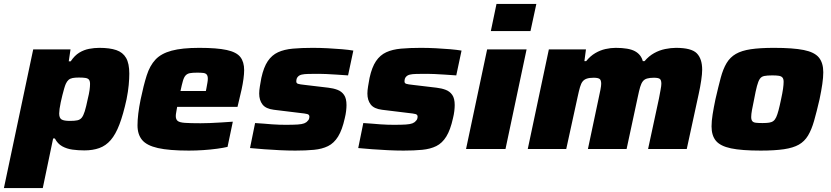

<svg xmlns="http://www.w3.org/2000/svg" viewBox="-52 -763 4252 983"><path d="M-32 200 118 -510H309L300 -449H310Q330 -479 354 -493.5Q378 -508 404.5 -513Q431 -518 457 -518Q510 -518 543.5 -506.5Q577 -495 593.5 -466.5Q610 -438 610 -386Q610 -361 607 -328Q604 -295 596 -255Q579 -177 559.5 -126Q540 -75 515 -46Q490 -17 456.5 -5Q423 7 380 7Q348 7 319 3Q290 -1 266.5 -14Q243 -27 229 -54H220L167 200ZM306 -144Q330 -144 344 -147Q358 -150 366.5 -160.5Q375 -171 382 -193.5Q389 -216 397 -255Q404 -283 406.5 -301.5Q409 -320 409 -333Q409 -348 403.5 -355Q398 -362 385.5 -364Q373 -366 352 -366Q332 -366 319.5 -363.5Q307 -361 299 -354Q291 -347 285 -334Q281 -325 276.5 -309.5Q272 -294 267.5 -276Q263 -258 259 -239.5Q255 -221 253 -206Q251 -191 251 -182Q251 -159 263 -151.5Q275 -144 306 -144Z M915 8Q814 8 756.5 -5Q699 -18 675.5 -46.5Q652 -75 652 -121Q652 -148 656 -181.5Q660 -215 668 -254Q683 -326 699 -376.5Q715 -427 744 -458Q773 -489 826.5 -503.5Q880 -518 968 -518Q1059 -518 1109 -507Q1159 -496 1178.5 -471Q1198 -446 1198 -404Q1198 -385 1194.5 -359Q1191 -333 1185 -305.5Q1179 -278 1173 -254L1164 -216H855Q853 -203 850.5 -190Q848 -177 848 -169Q848 -152 857.5 -144Q867 -136 894.5 -134Q922 -132 975 -132Q995 -132 1022 -133Q1049 -134 1080 -136Q1111 -138 1140 -140L1113 -11Q1092 -6 1059 -1.5Q1026 3 988.5 5.5Q951 8 915 8ZM872 -297H1002L1005 -312Q1008 -329 1010 -340Q1012 -351 1012 -360Q1012 -374 1006.5 -381Q1001 -388 989 -389.5Q977 -391 958 -391Q934 -391 920.5 -388.5Q907 -386 898.5 -377Q890 -368 884.5 -349Q879 -330 872 -297Z M1460 8Q1423 8 1381 6Q1339 4 1299 1Q1259 -2 1228 -5L1254 -133Q1276 -132 1298 -130Q1320 -128 1340.5 -126.5Q1361 -125 1379 -124.5Q1397 -124 1412 -124Q1450 -124 1472 -125.5Q1494 -127 1505.5 -131.5Q1517 -136 1523 -144Q1528 -148 1530 -154Q1532 -160 1532 -166Q1532 -176 1521.5 -179Q1511 -182 1481 -185L1350 -201Q1309 -206 1292 -228Q1275 -250 1275 -284Q1275 -300 1278.5 -321Q1282 -342 1286 -364Q1298 -419 1319 -450Q1340 -481 1371.5 -495.5Q1403 -510 1447.5 -514Q1492 -518 1549 -518Q1586 -518 1625.5 -516Q1665 -514 1699.5 -511Q1734 -508 1757 -504L1730 -377Q1700 -379 1671 -381Q1642 -383 1618.5 -384Q1595 -385 1581 -385Q1548 -385 1526.5 -384.5Q1505 -384 1492.5 -381Q1480 -378 1473 -370Q1469 -366 1467 -360Q1465 -354 1465 -346Q1465 -337 1473.5 -334Q1482 -331 1511 -328L1629 -314Q1655 -311 1676 -303Q1697 -295 1709.5 -277Q1722 -259 1722 -225Q1722 -212 1720 -194.5Q1718 -177 1713 -157Q1700 -98 1679 -64Q1658 -30 1627.5 -15Q1597 0 1555.5 4Q1514 8 1460 8Z M2014 8Q1977 8 1935 6Q1893 4 1853 1Q1813 -2 1782 -5L1808 -133Q1830 -132 1852 -130Q1874 -128 1894.5 -126.5Q1915 -125 1933 -124.5Q1951 -124 1966 -124Q2004 -124 2026 -125.5Q2048 -127 2059.5 -131.5Q2071 -136 2077 -144Q2082 -148 2084 -154Q2086 -160 2086 -166Q2086 -176 2075.5 -179Q2065 -182 2035 -185L1904 -201Q1863 -206 1846 -228Q1829 -250 1829 -284Q1829 -300 1832.5 -321Q1836 -342 1840 -364Q1852 -419 1873 -450Q1894 -481 1925.5 -495.5Q1957 -510 2001.5 -514Q2046 -518 2103 -518Q2140 -518 2179.5 -516Q2219 -514 2253.5 -511Q2288 -508 2311 -504L2284 -377Q2254 -379 2225 -381Q2196 -383 2172.5 -384Q2149 -385 2135 -385Q2102 -385 2080.5 -384.5Q2059 -384 2046.5 -381Q2034 -378 2027 -370Q2023 -366 2021 -360Q2019 -354 2019 -346Q2019 -337 2027.5 -334Q2036 -331 2065 -328L2183 -314Q2209 -311 2230 -303Q2251 -295 2263.5 -277Q2276 -259 2276 -225Q2276 -212 2274 -194.5Q2272 -177 2267 -157Q2254 -98 2233 -64Q2212 -30 2181.5 -15Q2151 0 2109.5 4Q2068 8 2014 8Z M2461 -604 2490 -743H2694L2664 -604ZM2334 0 2442 -510H2644L2536 0Z M2650 0 2758 -510H2948L2940 -450H2949Q2970 -476 2995.5 -491Q3021 -506 3048 -512Q3075 -518 3100 -518Q3167 -518 3198.5 -501Q3230 -484 3239 -450H3248Q3270 -476 3297 -491Q3324 -506 3353.5 -512Q3383 -518 3409 -518Q3488 -518 3515.5 -490Q3543 -462 3543 -406Q3543 -385 3538 -351Q3533 -317 3525 -281L3464 0H3266L3322 -260Q3326 -282 3330 -303Q3334 -324 3334 -334Q3334 -354 3325.5 -359.5Q3317 -365 3296 -365Q3275 -365 3261 -361Q3247 -357 3239 -346.5Q3231 -336 3225.5 -317.5Q3220 -299 3214 -270L3156 0H2958L3013 -260Q3018 -282 3022 -303Q3026 -324 3026 -334Q3026 -354 3017 -359.5Q3008 -365 2988 -365Q2966 -365 2952.5 -360.5Q2939 -356 2931 -346Q2923 -336 2917.5 -317Q2912 -298 2906 -270L2847 0Z M3843 8Q3745 8 3690.5 -3.5Q3636 -15 3613.5 -42Q3591 -69 3591 -116Q3591 -143 3596.5 -177.5Q3602 -212 3611 -255Q3626 -320 3638 -365Q3650 -410 3668 -440Q3686 -470 3715.5 -487Q3745 -504 3792 -511Q3839 -518 3911 -518Q4008 -518 4063 -507Q4118 -496 4140.5 -468.5Q4163 -441 4163 -393Q4163 -367 4158 -332.5Q4153 -298 4144 -255Q4129 -190 4116 -144.5Q4103 -99 4085 -69Q4067 -39 4038 -22.5Q4009 -6 3961.5 1Q3914 8 3843 8ZM3852 -133Q3872 -133 3885.5 -135Q3899 -137 3907.5 -143.5Q3916 -150 3922 -163Q3928 -176 3934 -198.5Q3940 -221 3947 -255Q3954 -287 3957 -308.5Q3960 -330 3960 -344Q3960 -359 3954 -366Q3948 -373 3935.5 -375Q3923 -377 3902 -377Q3876 -377 3861 -374Q3846 -371 3838 -359Q3830 -347 3823.5 -322.5Q3817 -298 3809 -255Q3802 -222 3798 -200Q3794 -178 3794 -164Q3794 -150 3799.5 -143Q3805 -136 3818 -134.5Q3831 -133 3852 -133Z"/></svg>

Font: Saira SemiExpanded ExtraBold
Style: Italic
Weight: 800
Width: 6
Italic angle: -12°
Designer: Hector Gatti with collaboration of the Omnibus-Type team
Foundry: Omnibus-Type
Version: Version 1.101